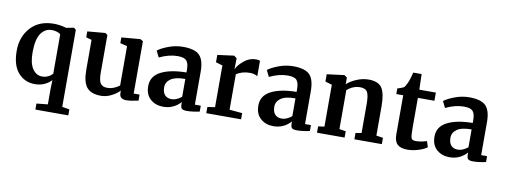

<svg xmlns="http://www.w3.org/2000/svg" viewBox="-58 -828 3456 1315"><g transform="rotate(10 1669.5 -170.5)"><path d="M188 8Q118 8 72.5 -43.5Q27 -95 27 -197Q27 -293 85.5 -357.5Q144 -422 246 -422Q288 -422 334 -409L385 -419H386L401 -407V129L452 137V179H223V137L301 129V17L303 -40Q257 8 188 8ZM228 -52Q271 -52 301 -84V-357Q296 -365 278.5 -371Q261 -377 240 -377Q194 -377 165.5 -337Q137 -297 136 -209Q135 -131 161 -91.5Q187 -52 228 -52Z M825 8Q777 8 777 -33V-51Q756 -28 720.5 -10Q685 8 649 8Q579 8 549 -28.5Q519 -65 519 -150V-358L480 -369V-410L604 -421L620 -410V-150Q620 -95 633.5 -74Q647 -53 683 -53Q724 -53 766 -84V-358L717 -370V-410L848 -421L867 -410V-46H908V-4Q854 8 825 8Z M956 -114Q956 -183 1021.5 -216.5Q1087 -250 1198 -251V-269Q1198 -314 1182 -332.5Q1166 -351 1120 -351Q1059 -351 993 -319L971 -363Q990 -380 1041 -400Q1092 -420 1145 -420Q1228 -420 1260.5 -386.5Q1293 -353 1293 -272V-44H1334V-3Q1284 8 1245 8Q1221 8 1211.5 0.5Q1202 -7 1202 -31V-46Q1153 8 1081 8Q1028 8 992 -23.5Q956 -55 956 -114ZM1128 -53Q1162 -53 1198 -82V-206Q1129 -206 1097 -183.5Q1065 -161 1065 -125Q1065 -89 1082 -71Q1099 -53 1128 -53Z M1380 0V-43L1432 -51V-341L1385 -355V-406L1498 -421H1500L1519 -407V-384L1518 -331H1519Q1529 -357 1567 -389.5Q1605 -422 1653 -422Q1670 -422 1680 -417V-310Q1657 -324 1628 -324Q1571 -324 1533 -297V-51L1622 -43V0Z M1722 -114Q1722 -183 1787.5 -216.5Q1853 -250 1964 -251V-269Q1964 -314 1948 -332.5Q1932 -351 1886 -351Q1825 -351 1759 -319L1737 -363Q1756 -380 1807 -400Q1858 -420 1911 -420Q1994 -420 2026.5 -386.5Q2059 -353 2059 -272V-44H2100V-3Q2050 8 2011 8Q1987 8 1977.5 0.5Q1968 -7 1968 -31V-46Q1919 8 1847 8Q1794 8 1758 -23.5Q1722 -55 1722 -114ZM1894 -53Q1928 -53 1964 -82V-206Q1895 -206 1863 -183.5Q1831 -161 1831 -125Q1831 -89 1848 -71Q1865 -53 1894 -53Z M2150 0V-44L2193 -50V-341L2146 -355V-406L2267 -421H2268L2286 -407V-361Q2311 -385 2353 -402.5Q2395 -420 2436 -420Q2503 -420 2528.5 -382.5Q2554 -345 2554 -254V-51L2601 -44V0H2410V-44L2451 -51V-254Q2451 -311 2438.5 -334.5Q2426 -358 2387 -358Q2339 -358 2297 -322V-51L2342 -44V0Z M2687 -82V-355H2639V-394Q2661 -400 2682 -410Q2693 -419 2703 -443Q2715 -466 2728 -520H2786L2789 -412H2904V-355H2789V-147Q2789 -88 2795 -74.5Q2801 -61 2827 -61Q2859 -61 2901 -74H2902L2915 -34Q2896 -18 2856 -5.5Q2816 7 2779 7Q2732 7 2709.5 -14Q2687 -35 2687 -82Z M2947 -114Q2947 -183 3012.5 -216.5Q3078 -250 3189 -251V-269Q3189 -314 3173 -332.5Q3157 -351 3111 -351Q3050 -351 2984 -319L2962 -363Q2981 -380 3032 -400Q3083 -420 3136 -420Q3219 -420 3251.5 -386.5Q3284 -353 3284 -272V-44H3325V-3Q3275 8 3236 8Q3212 8 3202.5 0.5Q3193 -7 3193 -31V-46Q3144 8 3072 8Q3019 8 2983 -23.5Q2947 -55 2947 -114ZM3119 -53Q3153 -53 3189 -82V-206Q3120 -206 3088 -183.5Q3056 -161 3056 -125Q3056 -89 3073 -71Q3090 -53 3119 -53Z"/></g></svg>

Font: Aikya SemiBold
Style: Regular
Weight: 600
Designer: Neelakash Kshetrimayum (Latin subset based on Merriweather by Eben Sorkin)
Foundry: Brand New Type
Version: Version 1.00 b005